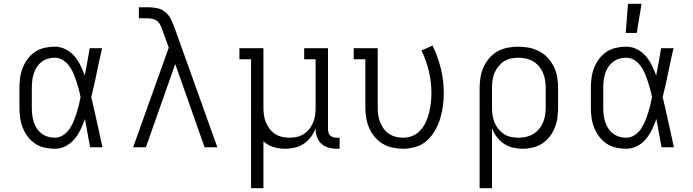

<svg xmlns="http://www.w3.org/2000/svg" viewBox="-20 -773 3640 1008"><path d="M268 8Q241 8 214 2Q187 -4 164.5 -19Q142 -34 125.5 -56Q109 -78 99 -103.5Q89 -129 85.5 -156Q82 -183 82 -210V-310Q82 -337 85.5 -364Q89 -391 99 -416.5Q109 -442 125.5 -464Q142 -486 164.5 -501Q187 -516 214 -522Q241 -528 268 -528Q297 -528 324 -514.5Q351 -501 370 -479Q389 -457 402 -430.5Q415 -404 425 -377Q432 -413 438.5 -448.5Q445 -484 451 -520H516Q501 -456 488 -391.5Q475 -327 459 -263Q475 -198 489 -132Q503 -66 518 0H453Q446 -37 439.5 -74Q433 -111 426 -148Q416 -120 403 -93Q390 -66 371 -43Q352 -20 325 -6Q298 8 268 8ZM268 -50Q290 -50 310 -62.5Q330 -75 343 -93.5Q356 -112 365 -133Q374 -154 381 -175.5Q388 -197 393.5 -219Q399 -241 403 -263Q399 -285 393 -306.5Q387 -328 380 -349Q373 -370 364 -390.5Q355 -411 342 -428.5Q329 -446 309.5 -458Q290 -470 268 -470Q249 -470 230.5 -464.5Q212 -459 197 -447Q182 -435 172 -419Q162 -403 156.5 -385Q151 -367 149 -348Q147 -329 147 -310V-210Q147 -191 149 -172Q151 -153 156.5 -135Q162 -117 172 -101Q182 -85 197 -73Q212 -61 230.5 -55.5Q249 -50 268 -50Z M679 0 866 -523 834 -611Q829 -625 823.5 -638Q818 -651 807.5 -660.5Q797 -670 783 -673.5Q769 -677 755 -677H709V-735H755Q779 -735 803 -730.5Q827 -726 846 -711Q865 -696 876 -674.5Q887 -653 895 -631L908 -595L1121 0H1054L900 -437L746 0Z M1298 215V-462H1237V-520H1363V-210Q1363 -190 1365.5 -170Q1368 -150 1375.5 -131.5Q1383 -113 1395 -97Q1407 -81 1424 -70Q1441 -59 1460.5 -54.5Q1480 -50 1500 -50Q1520 -50 1539.5 -54.5Q1559 -59 1576 -70Q1593 -81 1605 -97Q1617 -113 1624.5 -131.5Q1632 -150 1634.5 -170Q1637 -190 1637 -210V-462H1577V-520H1702V-95Q1702 -86 1704.5 -77Q1707 -68 1713.5 -61.5Q1720 -55 1729 -52.5Q1738 -50 1747 -50H1763V8H1747Q1726 8 1704.5 2Q1683 -4 1667.5 -18Q1652 -32 1644.5 -53Q1637 -74 1637 -95V-100Q1628 -76 1612.5 -54.5Q1597 -33 1575.5 -18.5Q1554 -4 1528 2Q1502 8 1477 8Q1446 8 1416 -1Q1386 -10 1363 -31V215Z M2096 8Q2068 8 2040.5 2Q2013 -4 1989 -18.5Q1965 -33 1947 -54.5Q1929 -76 1918 -101.5Q1907 -127 1902.5 -154.5Q1898 -182 1898 -210V-462H1837V-520H1963V-210Q1963 -190 1965.5 -170.5Q1968 -151 1975 -133Q1982 -115 1993.5 -98.5Q2005 -82 2021.5 -71Q2038 -60 2057 -55Q2076 -50 2096 -50Q2122 -50 2146.5 -60Q2171 -70 2188 -89.5Q2205 -109 2216 -133Q2227 -157 2233 -182Q2239 -207 2242 -233Q2245 -259 2245 -285Q2245 -343 2231.5 -399.5Q2218 -456 2193 -508L2251 -534Q2279 -476 2294.5 -412.5Q2310 -349 2310 -285Q2310 -251 2305.5 -217Q2301 -183 2291 -150.5Q2281 -118 2264 -88Q2247 -58 2221.5 -35Q2196 -12 2163 -2Q2130 8 2096 8Z M2498 215V-310Q2498 -338 2502.5 -366Q2507 -394 2518.5 -420Q2530 -446 2548.5 -467.5Q2567 -489 2591.5 -503Q2616 -517 2644.5 -522.5Q2673 -528 2701 -528Q2729 -528 2757.5 -522.5Q2786 -517 2811.5 -503.5Q2837 -490 2856.5 -468.5Q2876 -447 2888.5 -421Q2901 -395 2905.5 -367Q2910 -339 2910 -310V-210Q2910 -183 2906.5 -156Q2903 -129 2893 -103.5Q2883 -78 2866.5 -56.5Q2850 -35 2827.5 -20Q2805 -5 2778 1.5Q2751 8 2724 8Q2698 8 2672.5 2Q2647 -4 2625.5 -18.5Q2604 -33 2588 -54.5Q2572 -76 2563 -100V215ZM2701 -50Q2721 -50 2741.5 -54.5Q2762 -59 2779.5 -69.5Q2797 -80 2810 -95.5Q2823 -111 2831 -130Q2839 -149 2842 -169.5Q2845 -190 2845 -210V-310Q2845 -330 2842 -350.5Q2839 -371 2831 -390Q2823 -409 2810 -424.5Q2797 -440 2779.5 -450.5Q2762 -461 2741.5 -465.5Q2721 -470 2701 -470Q2681 -470 2661 -465.5Q2641 -461 2624.5 -450Q2608 -439 2595.5 -423Q2583 -407 2575.5 -388.5Q2568 -370 2565.5 -350Q2563 -330 2563 -310V-210Q2563 -190 2565.5 -170Q2568 -150 2575.5 -131.5Q2583 -113 2595.5 -97Q2608 -81 2624.5 -70Q2641 -59 2661 -54.5Q2681 -50 2701 -50Z M3268 8Q3241 8 3214 2Q3187 -4 3164.5 -19Q3142 -34 3125.5 -56Q3109 -78 3099 -103.5Q3089 -129 3085.5 -156Q3082 -183 3082 -210V-310Q3082 -337 3085.5 -364Q3089 -391 3099 -416.5Q3109 -442 3125.5 -464Q3142 -486 3164.5 -501Q3187 -516 3214 -522Q3241 -528 3268 -528Q3297 -528 3324 -514.5Q3351 -501 3370 -479Q3389 -457 3402 -430.5Q3415 -404 3425 -377Q3432 -413 3438.5 -448.5Q3445 -484 3451 -520H3516Q3501 -456 3488 -391.5Q3475 -327 3459 -263Q3475 -198 3489 -132Q3503 -66 3518 0H3453Q3446 -37 3439.5 -74Q3433 -111 3426 -148Q3416 -120 3403 -93Q3390 -66 3371 -43Q3352 -20 3325 -6Q3298 8 3268 8ZM3268 -50Q3290 -50 3310 -62.5Q3330 -75 3343 -93.5Q3356 -112 3365 -133Q3374 -154 3381 -175.5Q3388 -197 3393.5 -219Q3399 -241 3403 -263Q3399 -285 3393 -306.5Q3387 -328 3380 -349Q3373 -370 3364 -390.5Q3355 -411 3342 -428.5Q3329 -446 3309.5 -458Q3290 -470 3268 -470Q3249 -470 3230.5 -464.5Q3212 -459 3197 -447Q3182 -435 3172 -419Q3162 -403 3156.5 -385Q3151 -367 3149 -348Q3147 -329 3147 -310V-210Q3147 -191 3149 -172Q3151 -153 3156.5 -135Q3162 -117 3172 -101Q3182 -85 3197 -73Q3212 -61 3230.5 -55.5Q3249 -50 3268 -50ZM3265 -600 3277 -753H3348L3323 -600Z"/></svg>

Font: Iosevka Etoile Light
Style: Regular
Weight: 300
Designer: Belleve Invis
Foundry: Belleve Invis
Version: Version 25.0.1; ttfautohint (v1.8.4)